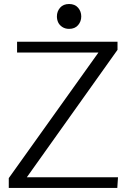

<svg xmlns="http://www.w3.org/2000/svg" viewBox="-20 -919 614 939"><path d="M22.9 0ZM317.9 -777.8Q298.8 -777.8 284.9 -786.9Q271 -795.9 264.6 -809.3Q258.3 -822.8 258.3 -838.9Q258.3 -863.3 273.9 -881.3Q289.6 -899.4 317.9 -899.4Q346.2 -899.4 361.8 -881.3Q377.4 -863.3 377.4 -838.6Q377.4 -814 361.8 -795.9Q346.2 -777.8 317.9 -777.8ZM63.5 -662.1V-714.8H554.7V-675.3L111.3 -52.2H557.1L553.7 0H22.9V-47.9L461.4 -662.1Z"/></svg>

Font: Pontano Sans
Style: Regular
Weight: 400
Foundry: vernon adams
Version: 1.0